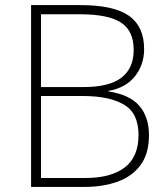

<svg xmlns="http://www.w3.org/2000/svg" viewBox="-20 -734 661 754"><path d="M295 -714Q427 -714 486.5 -672Q546 -630 546 -541Q546 -480 510 -434.5Q474 -389 406 -377V-375Q490 -362 527.5 -318Q565 -274 565 -203Q565 -131 532.5 -86.5Q500 -42 443 -21Q386 0 312 0H102V-714ZM306 -392Q409 -392 457 -429Q505 -466 505 -538Q505 -613 455 -645.5Q405 -678 294 -678H141V-392ZM141 -357V-35H315Q416 -35 470 -76.5Q524 -118 524 -204Q524 -289 467 -323Q410 -357 305 -357Z"/></svg>

Font: Noto Sans Devanagari ExtraLight
Style: Regular
Weight: 200
Designer: Jelle Bosma - Monotype Design Team
Foundry: Monotype Imaging Inc.
Version: Version 2.004; ttfautohint (v1.8.4.7-5d5b)